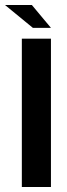

<svg xmlns="http://www.w3.org/2000/svg" viewBox="-45 -745 265 765"><path d="M42 0V-591H158V0ZM86 -634 -25 -725H82L158 -634Z"/></svg>

Font: Alumni Sans
Style: Bold
Weight: 700
Designer: Robert E. Leuschke
Foundry: Robert E. Leuschke
Version: Version 1.018